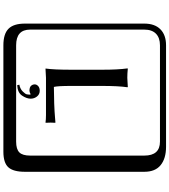

<svg xmlns="http://www.w3.org/2000/svg" viewBox="47 -841 1006 1140"><g transform="rotate(90 550.0 -271.0)"><path d="M519 -3.9Q540 -3.9 553 12.5Q565.9 28.8 565.9 49.8Q565.9 73.7 547.9 100.8Q529.8 127.9 485.8 129.9L482.9 117.2Q507.8 112.3 522.9 97.2Q538.1 82 540 73Q542 64 542 58.1Q542 54.2 540 49.8Q528.8 56.6 519 57.1Q498 57.1 489.5 47.6Q481 38.1 481 25.9Q481 14.6 491 5.4Q501 -3.9 519 -3.9ZM490.2 -190.9Q490.2 -109.9 496.1 -87.9Q541 -87.9 594 -89.8Q647 -91.8 677.7 -94.7L708 -97.2L709 -94.2Q708 -88.4 708 -68.8Q708 -50.8 709 -41L708 -38.1Q689.9 -41 663.1 -41H441.9L387.2 -38.1V-41Q394 -87.9 394 -190.9V-374Q394 -468.3 386.2 -523.9L387.2 -526.9Q417 -523.9 441.9 -523.9L497.1 -526.9L498 -523.9Q490.2 -472.2 490.2 -374ZM249 -717.8Q204.1 -717.8 179.9 -693.8Q155.8 -669.9 155.8 -625V53.2Q155.8 136.2 249 136.2H820.8Q865.7 136.2 884.8 117.2Q903.8 98.1 903.8 53.2V-625Q903.8 -717.8 820.8 -717.8ZM1000 84Q1000 152.8 973.4 182.4Q946.8 211.9 880.9 211.9H249Q181.2 211.9 150.6 181.4Q120.1 150.9 120.1 84V-625Q120.1 -687 154.1 -720.5Q188 -753.9 249 -753.9H851.1Q920.9 -753.9 960.4 -721.9Q1000 -689.9 1000 -625Z"/></g></svg>

Font: Linux Biolinum Keyboard O
Style: Regular
Weight: 700
Designer: Philipp H. Poll
Foundry: Philipp H. Poll
Version: Version 0.6.1